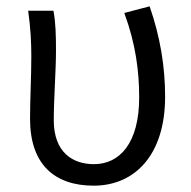

<svg xmlns="http://www.w3.org/2000/svg" viewBox="-20 -574 604 607"><path d="M276 13C407 13 502 -85 502 -268C502 -365 486 -459 453 -554L373 -533C409 -435 420 -349 420 -266C420 -121 358 -55 277 -55C210 -55 150 -92 150 -194C150 -260 157 -352 157 -415C157 -462 156 -502 149 -540H69C77 -484 79 -438 79 -395C79 -329 75 -264 75 -198C75 -55 152 13 276 13Z"/></svg>

Font: Noto Sans JP DemiLight
Style: Regular
Weight: 350
Designer: Ryoko NISHIZUKA 西塚涼子 (kana, bopomofo & ideographs); Paul D. Hunt (Latin, Greek & Cyrillic); Sandoll Communications 산돌커뮤니
Foundry: Adobe
Version: Version 2.004;hotconv 1.0.118;makeotfexe 2.5.65603